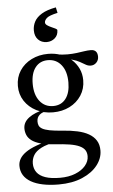

<svg xmlns="http://www.w3.org/2000/svg" viewBox="-62 -721 604 1027"><g transform="rotate(-5 240.0 -207.5)"><path d="M211.5 265Q164 265 126.5 257.2Q89 249.5 63 234.5Q37 219.5 23.5 197.8Q10 176 10 147.5Q10 127.5 20.5 109.5Q31 91.5 53.2 76Q75.5 60.5 109.8 47.8Q144 35 192 25H217.5V37Q166 45.5 136.5 60.8Q107 76 94.8 96.5Q82.5 117 82.5 141.5Q82.5 169 97.2 189Q112 209 142.8 219.5Q173.5 230 221.5 230Q268 230 303.2 216Q338.5 202 358.2 178.5Q378 155 378 127.5Q378 108 369 94.5Q360 81 340.2 71.8Q320.5 62.5 288.2 57.2Q256 52 209 49Q162 46 131.8 37.2Q101.5 28.5 84.5 15.2Q67.5 2 60.8 -14.5Q54 -31 54 -49Q54 -83 85.5 -106.5Q117 -130 170.5 -141L183 -132Q156 -128.5 141.5 -115.2Q127 -102 127 -80Q127 -68 131.2 -58.2Q135.5 -48.5 148.2 -41Q161 -33.5 187 -28.2Q213 -23 256.5 -20Q300 -17 335.5 -9.2Q371 -1.5 396.2 13Q421.5 27.5 435.2 49.5Q449 71.5 449 103Q449 145 420.2 182Q391.5 219 338.2 242Q285 265 211.5 265ZM214.5 -122Q165.5 -122 125.5 -142.2Q85.5 -162.5 62.2 -198Q39 -233.5 39 -278.5Q39 -325 62.2 -360.5Q85.5 -396 125.5 -416Q165.5 -436 214.5 -436Q251.5 -436 283.2 -424.5Q315 -413 339 -391.8Q363 -370.5 376.5 -342Q390 -313.5 390 -279.5Q390 -233.5 366.8 -197.8Q343.5 -162 303.8 -142Q264 -122 214.5 -122ZM218.5 -155.5Q261.5 -155.5 285.8 -187Q310 -218.5 310 -274.5Q310 -334 282.8 -368.2Q255.5 -402.5 210.5 -402.5Q168 -402.5 143.5 -371.2Q119 -340 119 -283.5Q119 -224.5 146.2 -190Q173.5 -155.5 218.5 -155.5ZM276 -400.5 260 -429Q292.5 -424 319 -424.2Q345.5 -424.5 367.2 -427.2Q389 -430 408 -433Q427 -436 444 -436Q461.5 -436 470.8 -426.5Q480 -417 480 -397.5Q480 -379 467.5 -366.2Q455 -353.5 437.5 -353.5Q423.5 -353.5 410.8 -360.8Q398 -368 381.5 -377.5Q365 -387 339.8 -394Q314.5 -401 276 -400.5ZM275.5 -558Q275.5 -531 257.2 -515.2Q239 -499.5 214 -499.5Q185.5 -499.5 167.8 -517.8Q150 -536 150 -567.5Q150 -592.5 161.8 -614.8Q173.5 -637 201.5 -654Q229.5 -671 278 -680L284.5 -650Q238.5 -640 225.8 -628Q213 -616 213 -604.5Q213 -596 222.5 -589.2Q232 -582.5 244.2 -577.2Q256.5 -572 266 -567.2Q275.5 -562.5 275.5 -558Z"/></g></svg>

Font: Newsreader Text
Style: Regular
Weight: 400
Designer: Hugues Gentile
Foundry: Production Type
Version: Version 1.001